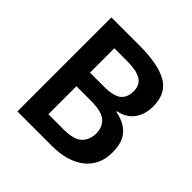

<svg xmlns="http://www.w3.org/2000/svg" viewBox="-183 -872 1031 1031"><g transform="rotate(45 332.0 -357.0)"><path d="M92.8 -713.9V0H354C433.6 0 496.1 -18.1 541.5 -54.2C586.9 -89.8 609.9 -140.1 609.9 -205.1C609.9 -242.7 604 -272.9 591.8 -295.9C567.4 -341.8 521.5 -364.7 470.2 -374V-378.9C546.9 -392.6 589.8 -452.6 589.8 -535.2C589.8 -601.1 565.9 -647 518.6 -673.8C470.7 -700.7 400.4 -713.9 308.1 -713.9ZM221.2 -422.9V-607.9H314.9C414.1 -607.9 458 -582 458 -518.1C458 -486.8 448.7 -463.4 429.7 -447.3C410.6 -431.2 375.5 -422.9 325.2 -422.9ZM331.1 -319.8C385.7 -319.8 423.8 -310.5 444.8 -291.5C465.8 -272.5 476.1 -247.6 476.1 -216.8C476.1 -183.6 465.8 -157.2 445.8 -137.2C425.3 -117.2 389.2 -106.9 336.9 -106.9H221.2V-319.8Z"/></g></svg>

Font: Noto Reveo Sans
Style: Regular
Weight: 600
Designer: Monotype Design Team
Foundry: Monotype Imaging Inc.
Version: Version 2.007